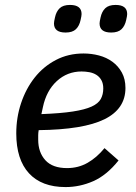

<svg xmlns="http://www.w3.org/2000/svg" viewBox="-20 -747 553 779"><path d="M246 12Q149 12 97.5 -44Q46 -100 46 -206Q46 -270 65.5 -328.5Q85 -387 120.5 -432Q156 -477 206.5 -503.5Q257 -530 319 -530Q351 -530 381.5 -522Q412 -514 436 -496.5Q460 -479 474.5 -452.5Q489 -426 489 -390Q489 -305 403.5 -263Q318 -221 137 -219Q135 -208 135 -198Q135 -188 135 -180Q135 -129 164 -97Q193 -65 252 -65Q298 -65 335.5 -86.5Q373 -108 404 -146L461 -96Q413 -36 358.5 -12Q304 12 246 12ZM311 -457Q253 -457 210.5 -418Q168 -379 154 -312L148 -284Q226 -287 275 -294.5Q324 -302 351.5 -314.5Q379 -327 389 -345.5Q399 -364 399 -388Q399 -408 391.5 -421.5Q384 -435 371.5 -443Q359 -451 343 -454Q327 -457 311 -457ZM246 -615Q199 -615 199 -652Q199 -659 203 -676Q208 -700 222 -713.5Q236 -727 264 -727Q311 -727 311 -690Q311 -683 307 -666Q302 -642 288 -628.5Q274 -615 246 -615ZM431 -615Q384 -615 384 -652Q384 -659 388 -676Q393 -700 407 -713.5Q421 -727 449 -727Q496 -727 496 -690Q496 -683 492 -666Q487 -642 473 -628.5Q459 -615 431 -615Z"/></svg>

Font: IBM Plex Sans Text
Style: Italic
Weight: 450
Italic angle: -11°
Designer: Mike Abbink, Paul van der Laan, Pieter van Rosmalen
Foundry: Bold Monday
Version: Version 3.005